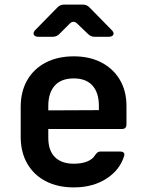

<svg xmlns="http://www.w3.org/2000/svg" viewBox="-20 -805 640 835"><path d="M301 10Q231 10 179 -17Q127 -44 98.5 -93.5Q70 -143 70 -210V-340Q70 -407 98.5 -456.5Q127 -506 179 -533Q231 -560 301 -560Q370 -560 421.5 -533Q473 -506 501.5 -457.5Q530 -409 530 -344V-264Q530 -244 510 -244H190V-206Q190 -150 219 -121.5Q248 -93 301 -93Q334 -93 358.5 -102.5Q383 -112 394 -131Q399 -138 404 -142Q409 -146 417 -146H501Q525 -146 520 -127Q501 -65 442 -27.5Q383 10 301 10ZM190 -344V-325L410 -326V-345Q410 -402 382 -433Q354 -464 301 -464Q246 -464 218 -432.5Q190 -401 190 -344ZM148 -645Q131 -645 127 -654.5Q123 -664 134 -675L229 -772Q241 -785 259 -785H340Q358 -785 370 -772L465 -675Q477 -664 473 -654.5Q469 -645 452 -645H392Q375 -645 363 -657L316 -702Q299 -719 282 -701L239 -658Q227 -645 209 -645Z"/></svg>

Font: Pitagon Sans Mono
Style: Bold
Weight: 700
Monospace: yes
Designer: Travis Tran
Foundry: Pitagon
Version: Version 1.001; ttfautohint (v1.8.4.7-5d5b);gftools[0.9.26]